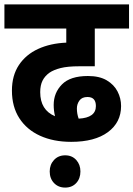

<svg xmlns="http://www.w3.org/2000/svg" viewBox="-20 -642 604 869"><path d="M302 0Q222 0 161.5 -27.5Q101 -55 67.5 -107Q34 -159 34 -232Q34 -300 65.5 -347.5Q97 -395 152.5 -420.5Q208 -446 280 -449V-513H0V-622H564V-513H409V-342H339Q286 -342 254.5 -334Q223 -326 204 -313Q183 -298 172.5 -277Q162 -256 162 -225Q162 -144 229 -116Q223 -141 223 -167Q223 -222 260.5 -260Q298 -298 378 -298Q430 -298 463 -278.5Q496 -259 512 -228Q528 -197 528 -162Q528 -88 468.5 -44Q409 0 302 0ZM328 -151Q328 -127 336 -105Q414 -109 414 -162Q414 -203 376 -203Q351 -203 339.5 -187Q328 -171 328 -151ZM205 134Q205 103 224.5 82Q244 61 275 61Q306 61 325 82Q344 103 344 134Q344 166 325 186.5Q306 207 275 207Q244 207 224.5 186.5Q205 166 205 134Z"/></svg>

Font: Noto Sans SemiCondensed
Style: Bold Italic
Weight: 700
Width: 4
Italic angle: -12°
Designer: Monotype Design Team
Foundry: Monotype Imaging Inc.
Version: Version 2.013; ttfautohint (v1.8.4.7-5d5b)